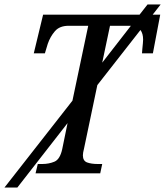

<svg xmlns="http://www.w3.org/2000/svg" viewBox="-74 -780 743 864"><path d="M-54 64 252 -327 323 -664H235Q194 -664 173 -639.5Q152 -615 141 -583L128 -540H78L120 -714H554L590 -760H649L613 -714H647L614 -540H565Q565 -546 566.5 -559.5Q568 -573 569 -585.5Q570 -598 570 -602Q570 -629 558 -645L364 -397L304 -111Q299 -92 299 -81Q299 -56 318 -49Q337 -42 366 -42H386L377 0H86L96 -42H116Q146 -42 171 -52.5Q196 -63 206 -109L230 -226L4 64ZM421 -664 386 -498 515 -664H510Z"/></svg>

Font: Noto Serif SemiCondensed
Style: Italic
Weight: 400
Width: 4
Italic angle: -12°
Designer: Monotype Design Team
Foundry: Monotype Imaging Inc.
Version: Version 2.013